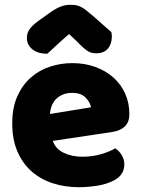

<svg xmlns="http://www.w3.org/2000/svg" viewBox="-20 -764 590 800"><path d="M309 16Q250 16 199.5 -0.5Q149 -17 111.5 -50Q74 -83 52.5 -133Q31 -183 31 -250Q31 -316 52.5 -363.5Q74 -411 109 -441.5Q144 -472 189 -486.5Q234 -501 281 -501Q334 -501 377.5 -485Q421 -469 452.5 -441Q484 -413 501.5 -374Q519 -335 519 -289Q519 -255 500 -237Q481 -219 447 -214L200 -177Q211 -144 245 -127.5Q279 -111 323 -111Q364 -111 400.5 -121.5Q437 -132 460 -146Q476 -136 487 -118Q498 -100 498 -80Q498 -35 456 -13Q424 4 384 10Q344 16 309 16ZM281 -377Q257 -377 239.5 -369Q222 -361 211 -348.5Q200 -336 194.5 -320.5Q189 -305 188 -289L359 -317Q356 -337 337 -357Q318 -377 281 -377ZM268 -622Q234 -593 215 -575Q196 -557 177 -540Q138 -540 115 -558.5Q92 -577 92 -606Q92 -626 103 -642Q114 -658 140 -677L189 -712Q213 -729 232.5 -736.5Q252 -744 272 -744Q285 -744 295.5 -742.5Q306 -741 317 -735.5Q328 -730 341 -719.5Q354 -709 374 -692L444 -630Q445 -625 445.5 -621Q446 -617 446 -612Q446 -581 429.5 -561.5Q413 -542 382 -542Q372 -542 364 -543.5Q356 -545 347.5 -550Q339 -555 328 -564.5Q317 -574 302 -590Z"/></svg>

Font: Baloo Tamma
Style: Regular
Weight: 400
Designer: Divya Kowshik and Ek Type
Foundry: Ek Type
Version: Version 1.443;PS 1.000;hotconv 16.6.51;makeotf.lib2.5.65220;